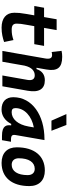

<svg xmlns="http://www.w3.org/2000/svg" viewBox="750 -1584 845 2384"><g transform="rotate(90 1172.0 -392.5)"><path d="M323.7 9.8C397 9.8 451.2 -4.4 502 -21.5L478 -137.7C427.2 -121.1 396.5 -115.7 347.7 -115.7C296.4 -115.7 273.9 -134.3 273.9 -177.7C273.9 -213.9 277.3 -238.3 288.6 -301.3L305.2 -396H528.8L550.3 -517.6H326.7L354 -673.8H219.7L192.4 -517.6H76.7L55.2 -396H170.9L154.3 -301.3C141.1 -226.1 138.7 -193.4 138.7 -148.4C138.7 -47.4 206.5 9.8 323.7 9.8Z M917.5 0H1051.8L1107.4 -315.4C1131.8 -454.6 1086.4 -527.3 976.6 -527.3C905.8 -527.3 858.9 -489.7 838.4 -423.8H821.8L843.3 -545.4C867.7 -683.6 820.8 -742.7 686 -742.7C661.1 -742.7 636.2 -740.7 611.8 -734.9L626 -611.8C638.7 -615.7 651.9 -617.2 664.6 -617.2C701.7 -617.2 716.8 -590.8 706.1 -530.8L612.8 0H747.1L795.4 -274.9C817.4 -369.6 864.3 -401.9 916.5 -401.9C961.9 -401.9 982.9 -371.1 972.7 -312.5Z M1340.8 10.3C1416.5 10.3 1479.5 -32.2 1519 -109.4H1537.1C1530.8 -54.2 1535.6 4.9 1668 4.9H1721.2L1740.7 -106.9H1717.3C1663.6 -106.9 1649.9 -120.6 1657.7 -166.5L1719.7 -522.5H1707.5C1411.1 -522.5 1187.5 -370.1 1187.5 -135.3C1187.5 -43 1243.2 10.3 1340.8 10.3ZM1372.6 -115.2C1338.4 -115.2 1322.8 -129.9 1322.8 -162.1C1322.8 -275.4 1424.3 -365.2 1562.5 -390.6L1551.3 -325.7C1527.8 -191.4 1458 -115.2 1372.6 -115.2ZM1478.5 -609.4H1604L1532.2 -794.9H1397Z M2002.9 9.8C2184.1 9.8 2291 -118.2 2291 -335C2291 -456.1 2219.2 -527.3 2097.7 -527.3C1916.5 -527.3 1809.6 -397.5 1809.6 -177.7C1809.6 -60.1 1881.3 9.8 2002.9 9.8ZM2026.4 -115.7C1975.6 -115.7 1945.8 -148.4 1945.8 -203.6C1945.8 -328.1 1994.6 -401.9 2076.7 -401.9C2126 -401.9 2154.8 -369.1 2154.8 -314C2154.8 -189.5 2106.9 -115.7 2026.4 -115.7Z"/></g></svg>

Font: Cascadia Code NF
Style: Bold Italic
Weight: 700
Italic angle: -10°
Monospace: yes
Designer: Aaron Bell
Foundry: Saja Typeworks
Version: Version 2404.023